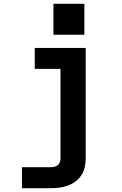

<svg xmlns="http://www.w3.org/2000/svg" viewBox="-20 -771 640 1006"><path d="M95 215V105H248Q257 105 266.5 102.5Q276 100 283 94Q290 88 293.5 79Q297 70 297 60V-410H162V-520H429V60Q429 83 424 105.5Q419 128 406.5 147Q394 166 376 179.5Q358 193 336.5 201Q315 209 292.5 212Q270 215 248 215ZM260 -589V-751H422V-589Z"/></svg>

Font: Iosevka SS04 XBd Ex
Style: Regular
Weight: 800
Width: 7
Monospace: yes
Designer: Belleve Invis
Foundry: Belleve Invis
Version: Version 19.0.0; ttfautohint (v1.8.4)